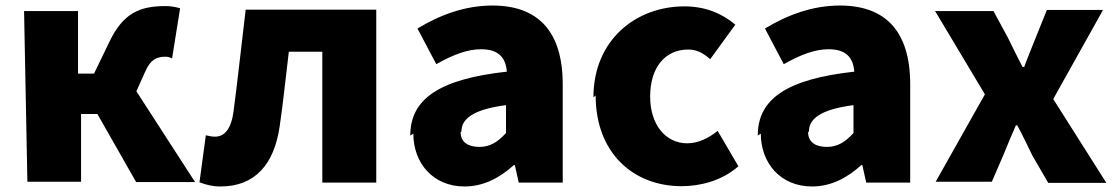

<svg xmlns="http://www.w3.org/2000/svg" viewBox="-20 -607 4042 694"><path d="M79 50H273V-195H332L472 51H685L473 -277L503 -344C525 -396 550 -402 580 -402C588 -402 595 -399 602 -396L631 -577C615 -582 597 -585 578 -585C484 -585 424 -559 374 -453L320 -341H262V-567H67Z M701 52C725 61 748 67 777 67C901 67 971 -12 991 -151C1004 -239 1013 -331 1024 -420H1145V53H1340V-572H868C853 -449 840 -324 824 -203C815 -138 790 -113 757 -113C744 -113 734 -116 724 -118Z M1474 -124C1474 -19 1544 67 1659 67C1728 67 1786 36 1837 -10H1841L1855 53H2014V-302C2014 -497 1922 -587 1760 -587C1662 -587 1572 -554 1489 -504L1557 -375C1619 -410 1670 -429 1719 -429C1782 -429 1808 -399 1812 -348C1567 -321 1463 -249 1463 -117ZM1648 -132C1648 -176 1687 -211 1809 -227V-126C1780 -95 1753 -76 1713 -76C1672 -76 1645 -93 1645 -129Z M2133 -262C2133 -55 2268 66 2444 66C2510 66 2589 47 2649 -6L2574 -134C2542 -108 2504 -89 2464 -89C2387 -89 2330 -155 2330 -258C2330 -362 2383 -428 2468 -428C2495 -428 2519 -418 2547 -393L2638 -518C2590 -558 2530 -584 2454 -584C2279 -584 2125 -463 2125 -255Z M2730 -124C2730 -19 2800 67 2915 67C2984 67 3042 36 3093 -10H3097L3111 53H3270V-302C3270 -497 3178 -587 3016 -587C2918 -587 2828 -554 2745 -504L2813 -375C2875 -410 2926 -429 2975 -429C3038 -429 3064 -399 3068 -348C2823 -321 2719 -249 2719 -117ZM2904 -132C2904 -176 2943 -211 3065 -227V-126C3036 -95 3009 -76 2969 -76C2928 -76 2901 -93 2901 -129Z M3362 50H3565L3607 -47C3622 -84 3637 -120 3652 -154H3657C3676 -119 3694 -81 3712 -44L3769 54H3979L3787 -249L3967 -571H3764L3725 -474C3711 -438 3695 -401 3682 -365H3676C3658 -400 3640 -436 3623 -471L3571 -567H3360L3540 -266Z"/></svg>

Font: GenEiGothic-pro-Heavy
Style: Bold
Weight: 900
Designer: Ryoko NISHIZUKA (kana & ideographs); Paul D. Hunt (Latin, Greek & Cyrillic); Wenlong ZHANG (bopomofo); Sandoll Communica
Foundry: Adobe Systems Incorporated; o_tamon
Version: Version 1.000.140830